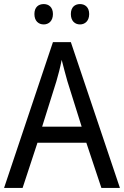

<svg xmlns="http://www.w3.org/2000/svg" viewBox="-20 -923 610 943"><path d="M149 -854C149 -820 169 -803 195 -803C219 -803 240 -820 240 -854C240 -888 219 -903 195 -903C169 -903 149 -888 149 -854ZM328 -854C328 -820 348 -803 373 -803C397 -803 418 -820 418 -854C418 -888 397 -903 373 -903C348 -903 328 -888 328 -854ZM478 0H569L328 -716H240L0 0H91L164 -222H404ZM311 -524 381 -301H187L257 -524C265 -551 276 -592 283 -629C289 -602 305 -547 311 -524Z"/></svg>

Font: Noto Sans Arabic UI SmCn
Style: Regular
Weight: 400
Width: 4
Designer: Monotype Design Team, Nadine Chahine and Nizar Qandah
Foundry: Monotype Imaging Inc.
Version: Version 2.010